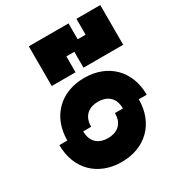

<svg xmlns="http://www.w3.org/2000/svg" viewBox="-187 -924 974 1047"><g transform="rotate(-30 300.0 -400.0)"><path d="M75 -250H25C25 -100 125 0 275 0C425 0 525 -100 525 -250H575C575 -400 475 -500 325 -500C175 -500 75 -400 75 -250ZM150 -550H300V-650H350V-550H600V-800H450V-700H400V-800H150ZM175 -250H225C225 -325 275 -350 325 -350C375 -350 425 -325 425 -250H375C375 -175 325 -150 275 -150C225 -150 175 -175 175 -250Z"/></g></svg>

Font: LS-VG5000 Bold Shifted
Style: Regular
Weight: 400
Designer: Justin Bihan, 2021
Foundry: Justin Bihan, 2021
Version: Version 1.000;Glyphs 3.1.2 (3151)